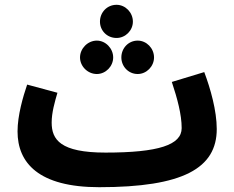

<svg xmlns="http://www.w3.org/2000/svg" viewBox="-20 -758 972 799"><path d="M465 -600C502 -600 533 -631 533 -668C533 -706 502 -738 465 -738C425 -738 396 -706 396 -668C396 -631 425 -600 465 -600ZM383 -450C420 -450 451 -482 451 -519C451 -556 420 -589 383 -589C345 -589 313 -556 313 -519C313 -482 345 -450 383 -450ZM553 -450C590 -450 621 -482 621 -519C621 -557 590 -589 553 -589C514 -589 485 -557 485 -519C485 -482 514 -450 553 -450ZM393 21C742 21 882 -58 882 -221C882 -297 856 -389 830 -458L695 -417C718 -348 736 -281 736 -225C736 -155 640 -123 419 -123C231 -123 195 -177 195 -248C195 -290 208 -334 219 -372L93 -406C76 -356 53 -278 53 -211C53 -80 141 21 393 21Z"/></svg>

Font: Noto Sans Arabic UI XCn XBd
Style: Regular
Weight: 800
Width: 2
Designer: Monotype Design Team, Nadine Chahine and Nizar Qandah
Foundry: Monotype Imaging Inc.
Version: Version 2.010